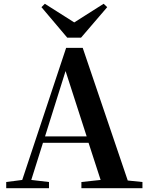

<svg xmlns="http://www.w3.org/2000/svg" viewBox="-20 -999 786 1019"><path d="M218 -979 200 -961 337 -799H410L549 -961L530 -979L374 -880ZM328 -622 440 -275H219ZM412 0H736V-33L658 -41L419 -745H331L98 -44L13 -33V0H240V-33L146 -44L208 -241H450L514 -44L412 -33Z"/></svg>

Font: Noto Serif JP
Style: Bold
Weight: 700
Designer: Ryoko NISHIZUKA 西塚涼子 (kana & ideographs); Frank Grießhammer (Latin, Greek & Cyrillic); Wenlong ZHANG 张文龙 (bopomofo); San
Foundry: Adobe
Version: Version 2.001;hotconv 1.1.0;makeotfexe 2.6.0